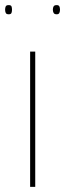

<svg xmlns="http://www.w3.org/2000/svg" viewBox="-42 -732 255 752"><path d="M76 0V-530H96V0ZM180 -676Q171 -676 168 -681.5Q165 -687 165 -694Q165 -702 168 -707Q171 -712 180 -712Q188 -712 190.5 -707Q193 -702 193 -694Q193 -687 190.5 -681.5Q188 -676 180 -676ZM-8 -676Q-17 -676 -19.5 -681.5Q-22 -687 -22 -694Q-22 -702 -19.5 -707Q-17 -712 -8 -712Q1 -712 3 -707Q5 -702 5 -694Q5 -687 3 -681.5Q1 -676 -8 -676Z"/></svg>

Font: Georama ExtraCondensed Thin Thin
Style: Regular
Weight: 250
Version: Version 1.001